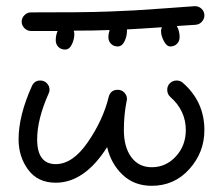

<svg xmlns="http://www.w3.org/2000/svg" viewBox="-20 -590 720 620"><path d="M520 -300Q520 -313 529 -321.5Q538 -330 550 -330Q562 -330 570 -323Q640 -262 640 -170Q640 -98 591.5 -44Q543 10 470 10Q413 10 375.5 -26Q338 -62 326 -115Q253 0 160 0Q102 0 71 -42Q40 -84 40 -140Q40 -217 83 -312Q91 -330 110 -330Q123 -330 131.5 -321Q140 -312 140 -300Q140 -294 137 -288Q100 -205 100 -140Q100 -60 160 -60Q215 -60 264 -131.5Q313 -203 331 -277Q337 -300 360 -300Q373 -300 381.5 -291Q390 -282 390 -270Q390 -269 389.5 -267Q389 -265 389 -264Q380 -220 380 -170Q380 -115 404 -82.5Q428 -50 470 -50Q516 -50 548 -85Q580 -120 580 -170Q580 -233 530 -277Q520 -286 520 -300ZM640 -540Q640 -529 632 -520Q624 -511 612 -510Q584 -508 551 -506Q560 -490 560 -470Q560 -457 551.5 -448.5Q543 -440 530 -440Q518 -440 509 -457.5Q500 -475 500 -490Q500 -497 503 -502Q431 -497 390 -495Q390 -493 390 -490Q390 -473 382 -456.5Q374 -440 360 -440Q347 -440 338.5 -448.5Q330 -457 330 -470Q330 -481 334 -493Q284 -491 218 -491Q220 -486 220 -480Q220 -463 212 -446.5Q204 -430 190 -430Q177 -430 168.5 -438.5Q160 -447 160 -460Q160 -476 166 -490Q127 -490 80 -490Q68 -490 59 -499Q50 -508 50 -520Q50 -532 59 -541Q68 -550 80 -550Q169 -550 227 -550.5Q285 -551 338 -553Q391 -555 414.5 -556.5Q438 -558 504 -562.5Q570 -567 608 -570H610Q622 -570 631 -561.5Q640 -553 640 -540Z"/></svg>

Font: Pecita
Style: Book
Weight: 400
Width: 7
Version: Version 4.3